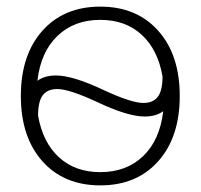

<svg xmlns="http://www.w3.org/2000/svg" viewBox="-20 -550 606 580"><path d="M108 -63Q43 -136 43 -260Q43 -384 108 -457Q173 -530 283 -530Q393 -530 458 -457Q523 -384 523 -260Q523 -136 458 -63Q393 10 283 10Q173 10 108 -63ZM95 -201Q109 -120 158 -75Q207 -30 283 -30Q362 -30 412.5 -78.5Q463 -127 473 -214Q451 -198 417 -198Q366 -198 273 -242Q189 -281 153 -281Q123 -281 109 -262Q95 -243 95 -201ZM93 -306Q115 -322 149 -322Q200 -322 293 -278Q377 -239 413 -239Q443 -239 457 -258Q471 -277 471 -319Q457 -400 408 -445Q359 -490 283 -490Q204 -490 153.5 -441.5Q103 -393 93 -306Z"/></svg>

Font: Mplus 1p Light
Style: Regular
Weight: 300
Version: Version 1.061